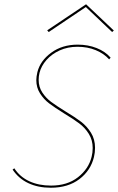

<svg xmlns="http://www.w3.org/2000/svg" viewBox="-20 -872 553 899"><path d="M513 -729 505 -722 382 -839 208 -722 201 -730 383 -852ZM498 -602 491 -594Q467 -621 428.5 -637Q390 -653 343 -653Q297 -653 259.5 -636Q222 -619 197.5 -591Q173 -563 165 -531Q161 -515 161 -498Q161 -465 178 -439Q195 -413 220 -394.5Q245 -376 287 -350Q332 -323 359.5 -302Q387 -281 406 -250.5Q425 -220 425 -180Q425 -157 420 -137Q405 -74 352 -33.5Q299 7 218 7Q158 7 112.5 -14.5Q67 -36 39 -78L47 -84Q73 -44 117 -23.5Q161 -3 219 -3Q295 -3 345 -42Q395 -81 409 -138Q414 -157 414 -179Q414 -216 396 -245Q378 -274 350.5 -294.5Q323 -315 280 -341Q235 -369 210 -388Q185 -407 167.5 -434.5Q150 -462 150 -497Q150 -512 155 -534Q168 -587 219.5 -625Q271 -663 344 -663Q392 -663 432.5 -647Q473 -631 498 -602Z"/></svg>

Font: Ysabeau Infant Hairline
Style: Italic
Weight: 100
Italic angle: -12°
Designer: Christian Thalmann (Catharsis Fonts)
Version: Version 0.003